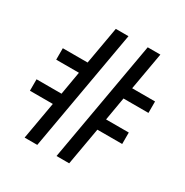

<svg xmlns="http://www.w3.org/2000/svg" viewBox="-162 -829 923 959"><g transform="rotate(30 300.0 -349.0)"><path d="M148 -216H16V-282H160L183 -416H52V-482H195L233 -698H306L183 0H110ZM417 -698H490L452 -482H584V-416H440L417 -282H548V-216H405L367 0H294Z"/></g></svg>

Font: Lilex
Style: Regular
Weight: 400
Monospace: yes
Designer: Mike Abbink, Paul van der Laan, Pieter van Rosmalen, Mikhael Khrustik
Foundry: Mikhael Khrustik
Version: Version 2.510